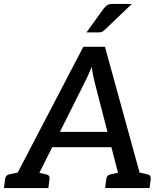

<svg xmlns="http://www.w3.org/2000/svg" viewBox="-39 -957 825 977"><path d="M10 0 385 -719H495L693 0H609Q594 0 585.5 -7Q577 -14 575 -25L441 -545Q438 -560 434 -577.5Q430 -595 428 -617Q418 -595 410.5 -577Q403 -559 395 -544L135 -25Q130 -16 119.5 -8Q109 0 95 0ZM89 0 96 -64H160L153 0ZM203 -208 237 -286H537L552 -208ZM549 0 557 -64H623L616 0ZM-19 0 -13 -46Q-12 -56 -6.5 -62Q-1 -68 9 -70L81 -85L82 0ZM106 0 127 -85 195 -70Q206 -68 210 -62Q214 -56 213 -46L207 0ZM496 0 502 -46Q503 -56 508.5 -62Q514 -68 524 -70L596 -85L597 0ZM621 0 643 -85 711 -70Q721 -68 725 -62Q729 -56 728 -46L722 0ZM535 -937H632L497 -808Q488 -799 481 -795.5Q474 -792 461 -792H401L489 -914Q498 -925 507.5 -931Q517 -937 535 -937Z"/></svg>

Font: Aleo Medium
Style: Italic
Weight: 500
Italic angle: -7°
Designer: Alessio Laiso
Foundry: Alessio Laiso
Version: Version 2.001;gftools[0.9.29]